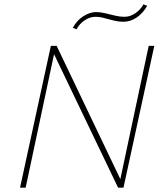

<svg xmlns="http://www.w3.org/2000/svg" viewBox="-20 -871 756 891"><path d="M73 0 216 -658H239L99 0ZM542 0H528L222 -638L227 -658H243L546 -24ZM696 -658 553 0H530L670 -658ZM335 -735 318 -742Q336 -776 366.5 -795.5Q397 -815 426 -815Q445 -815 468 -809.5Q491 -804 514 -798.5Q537 -793 557 -793Q584 -793 608 -809.5Q632 -826 646 -851L663 -844Q643 -809 614 -789.5Q585 -770 552 -770Q531 -770 508.5 -775.5Q486 -781 464.5 -787Q443 -793 423 -793Q398 -793 374 -777.5Q350 -762 335 -735Z"/></svg>

Font: Ysabeau Infant Thin
Style: Italic
Weight: 250
Italic angle: -12°
Designer: Christian Thalmann (Catharsis Fonts)
Version: Version 2.001;gftools[0.9.30]; featfreeze: ss01,ss02,lnum